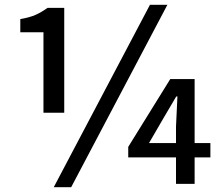

<svg xmlns="http://www.w3.org/2000/svg" viewBox="-20 -770 929 804"><path d="M162 -298V-635H65V-690Q105 -697 129.5 -708Q154 -719 179 -737H249V-298ZM205 14 608 -750H681L278 14ZM717 0V-240L723 -366H718L665 -276L604 -171H861V-111H517V-155L693 -439H795V0Z"/></svg>

Font: Noto Sans TC Thin Medium
Style: Regular
Weight: 500
Version: Version 2.004-H2;hotconv 1.0.118;makeotfexe 2.5.65603